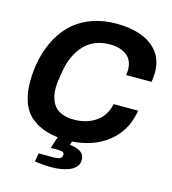

<svg xmlns="http://www.w3.org/2000/svg" viewBox="-126 -801 974 1086"><g transform="rotate(15 361.0 -258.0)"><path d="M356 -4 344 33Q380 35 405.5 50.5Q431 66 431 98Q431 124 415 140.5Q399 157 375 166Q351 175 325 178.5Q299 182 279 182Q254 182 226.5 180Q199 178 177 174L186 125H274Q296 125 309.5 119Q323 113 323 96Q323 86 314.5 81.5Q306 77 285 77H244L271 -6ZM323 12Q187 12 110.5 -51Q34 -114 34 -256Q34 -326 49.5 -393Q65 -460 97.5 -518.5Q130 -577 180 -619Q225 -656 286.5 -677Q348 -698 423 -698Q504 -698 567 -675Q630 -652 666.5 -605Q703 -558 703 -486Q703 -473 701.5 -459Q700 -445 698 -431H549Q550 -438 551 -446Q552 -454 552 -461Q552 -519 514.5 -547Q477 -575 418 -575Q324 -575 268 -516Q212 -457 195 -358Q188 -317 185.5 -296Q183 -275 183 -260Q183 -187 218.5 -149Q254 -111 328 -111Q404 -111 457 -148.5Q510 -186 523 -254H667Q652 -164 602 -105Q552 -46 479.5 -17Q407 12 323 12Z"/></g></svg>

Font: Archivo VF Beta
Style: Italic
Weight: 400
Italic angle: -10°
Designer: Hector Gatti
Foundry: Omnibus-Type
Version: Version 1.002